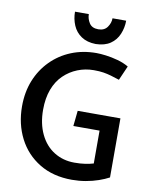

<svg xmlns="http://www.w3.org/2000/svg" viewBox="-97 -968 823 1053"><g transform="rotate(10 314.0 -441.5)"><path d="M334 -278H480V-95Q460 -89 434 -85Q408 -81 374 -81Q311 -81 261 -112Q211 -143 183 -201.5Q155 -260 155 -337Q155 -402 173.5 -451Q192 -500 225.5 -532.5Q259 -565 302 -582Q345 -599 392 -599Q424 -599 445.5 -595.5Q467 -592 488 -586Q509 -580 536 -571L571 -651Q544 -667 509.5 -676.5Q475 -686 443 -690Q411 -694 390 -694Q314 -694 250 -668Q186 -642 138 -593.5Q90 -545 64 -480Q38 -415 38 -336Q38 -238 78.5 -158.5Q119 -79 195.5 -32.5Q272 14 377 14Q416 14 453.5 7.5Q491 1 524 -10.5Q557 -22 581 -35V-364H343ZM443 -897Q443 -871 426.5 -847.5Q410 -824 376 -824Q341 -824 326 -847.5Q311 -871 311 -897H234Q234 -857 249 -821.5Q264 -786 296 -764.5Q328 -743 376 -742Q426 -743 457.5 -764.5Q489 -786 504 -822Q519 -858 519 -897Z"/></g></svg>

Font: Catamaran SemiBold
Style: Regular
Weight: 600
Designer: Pria Ravichandran
Version: Version 2.000